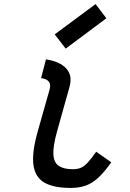

<svg xmlns="http://www.w3.org/2000/svg" viewBox="-20 -910 640 944"><path d="M328 14Q244 14 198.5 -12Q153 -38 144.5 -98.5Q136 -159 165 -262L223 -467Q231 -493 221 -507.5Q211 -522 182 -526L206 -618Q274 -608 306 -573Q338 -538 321 -480L260 -262Q240 -190 242.5 -150Q245 -110 269.5 -94Q294 -78 338 -78Q361 -78 377.5 -85Q394 -92 411.5 -111Q429 -130 453 -164L527 -112Q494 -65 464 -37Q434 -9 401.5 2.5Q369 14 328 14ZM303 -671 249 -741 450 -890 503 -820Z"/></svg>

Font: Victor Mono Thin
Style: Italic
Weight: 100
Italic angle: -12°
Monospace: yes
Designer: Rune Bjørnerås
Version: Version 1.561;gftools[0.9.30]